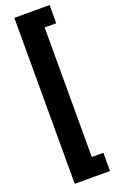

<svg xmlns="http://www.w3.org/2000/svg" viewBox="-187 -870 652 1079"><g transform="rotate(-20 139.0 -330.5)"><path d="M269.5 -718.3H200.2V56.6H269.5V165.5H58.6V-827.1H269.5Z"/></g></svg>

Font: RobotoDraft
Style: Bold
Weight: 700
Version: Version 2.001150; 2014